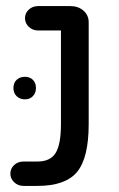

<svg xmlns="http://www.w3.org/2000/svg" viewBox="-20 -610 392 630"><path d="M57 0Q39 0 26.5 -12Q14 -24 14 -40Q14 -57 26.5 -68.5Q39 -80 57 -80H103Q145 -80 162.5 -108Q180 -136 180 -203V-510H105Q87 -510 74.5 -522Q62 -534 62 -550Q62 -567 74.5 -578.5Q87 -590 105 -590H211Q237 -590 254 -575Q271 -560 271 -537V-203Q271 -92 233 -46Q195 0 103 0ZM62 -284Q45 -284 34.5 -294.5Q24 -305 24 -321Q24 -338 34.5 -348Q45 -358 62 -358Q78 -358 88 -348Q98 -338 98 -321Q98 -305 88 -294.5Q78 -284 62 -284Z"/></svg>

Font: Varela Round
Style: Regular
Weight: 400
Designer: Joe Prince, Avraham Cornfeld
Foundry: Joe Prince, Avraham Cornfeld
Version: Version 3.010; ttfautohint (v1.8.4.7-5d5b)